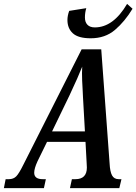

<svg xmlns="http://www.w3.org/2000/svg" viewBox="-60 -968 702 988"><path d="M565 -46 554 0H300L310 -46H328Q387 -46 387 -106L386 -127L380 -238H182L133 -138Q116 -101 116 -79Q116 -46 160 -46H176L166 0H-40L-31 -46H-14Q9 -46 23.5 -60.5Q38 -75 62 -124L360 -714H461L504 -127Q506 -85 516.5 -65.5Q527 -46 551 -46ZM377 -292 367 -469 365 -511Q362 -555 362 -592L363 -625Q344 -576 298 -478L208 -292ZM287 -865Q287 -887 296 -912L384 -926Q377 -903 377 -878Q377 -854 390 -840.5Q403 -827 428 -827Q523 -827 594 -948L622 -923Q582 -857 531.5 -814Q481 -771 407 -771Q343 -771 315 -796.5Q287 -822 287 -865Z"/></svg>

Font: Noto Serif CondSemiBold
Style: Italic
Weight: 600
Width: 3
Italic angle: -12°
Designer: Monotype Design Team
Foundry: Monotype Imaging Inc.
Version: Version 1.001